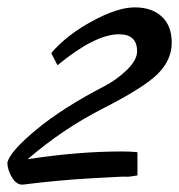

<svg xmlns="http://www.w3.org/2000/svg" viewBox="-37 -512 486 521"><path d="M38 -80Q175 -101 293 -101Q320 -101 336 -99V-36Q314 -32 306.5 -32.5Q299 -33 282 -32Q265 -31 216 -28.5Q167 -26 115.5 -21Q64 -16 45.5 -13.5Q27 -11 23 -11Q7 -11 -5 -31.5Q-17 -52 -17 -71Q-9 -102 62.5 -161Q134 -220 246 -278Q279 -295 307 -322Q335 -349 335 -373Q335 -419 286 -419Q221 -419 119 -335L102 -368Q144 -417 213 -454.5Q282 -492 328.5 -492Q375 -492 402 -467Q429 -442 429 -396Q429 -350 392 -312.5Q355 -275 244 -218.5Q133 -162 38 -80Z"/></svg>

Font: Marck Script
Style: Regular
Weight: 400
Designer: Denis Masharov, Marck Fogel
Foundry: Denis Masharov
Version: Version 1.002